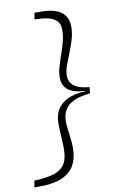

<svg xmlns="http://www.w3.org/2000/svg" viewBox="-121 -766 587 977"><g transform="rotate(-10 172.5 -277.5)"><path d="M340 -294 337 -262Q284 -257 252 -242Q220 -227 205.5 -202Q191 -177 191 -145Q191 -122 194 -99.5Q197 -77 200 -53.5Q203 -30 203 -3Q203 48 183.5 84Q164 120 120 140Q76 160 4 160H-25L-19 126L9 124Q67 120 99 105Q131 90 144 62.5Q157 35 157 -9Q157 -31 155.5 -52Q154 -73 153 -95Q152 -117 152 -141Q152 -180 169 -209.5Q186 -239 222 -256.5Q258 -274 314 -277L313 -279Q254 -282 226.5 -304.5Q199 -327 199 -369Q199 -392 207 -421Q215 -450 226.5 -482Q238 -514 246 -545Q254 -576 254 -605Q254 -640 231 -658Q208 -676 159 -680L124 -682L130 -715H162Q234 -715 268 -689Q302 -663 302 -613Q302 -580 292 -547Q282 -514 269 -482Q256 -450 246 -422Q236 -394 236 -372Q236 -350 246 -334Q256 -318 279 -307.5Q302 -297 340 -294Z"/></g></svg>

Font: Source Serif 4 Light
Style: Italic
Weight: 300
Italic angle: -12°
Designer: Frank Grießhammer
Foundry: Adobe Systems Incorporated
Version: Version 4.004;hotconv 1.0.116;makeotfexe 2.5.65601